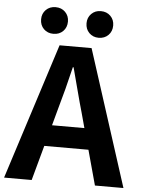

<svg xmlns="http://www.w3.org/2000/svg" viewBox="-66 -992 772 1040"><g transform="rotate(5 320.5 -472.0)"><path d="M440 -799Q409 -799 388.5 -819.5Q368 -840 368 -872Q368 -903 388.5 -923.5Q409 -944 440 -944Q472 -944 492.5 -923.5Q513 -903 513 -872Q513 -840 492.5 -819.5Q472 -799 440 -799ZM121 -872Q121 -903 141.5 -923.5Q162 -944 194 -944Q226 -944 246.5 -923.5Q267 -903 267 -872Q267 -840 246.5 -819.5Q226 -799 194 -799Q162 -799 141.5 -819.5Q121 -840 121 -872ZM230 -305H406L384 -386Q371 -430 348.5 -516.5Q326 -603 319 -628H315Q287 -508 252 -386ZM490 0 438 -190H198L146 0H-4L233 -740H407L645 0Z"/></g></svg>

Font: Noto Sans Korean Bold
Style: Bold
Weight: 700
Designer: Ryoko NISHIZUKA  (kana & ideographs); Paul D. Hunt (Latin, Greek & Cyrillic); Wenlong ZHANG  (bopomofo); Sandoll Communi
Foundry: Adobe Systems Incorporated
Version: Version 1.000;PS 1;hotconv 1.0.78;makeotf.lib2.5.61930